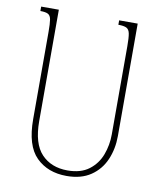

<svg xmlns="http://www.w3.org/2000/svg" viewBox="-82 -780 719 856"><g transform="rotate(10 277.5 -352.0)"><path d="M388 -714H472V-205Q472 -147 451 -98Q430 -49 386.5 -19.5Q343 10 277 10Q192 10 139.5 -42Q87 -94 87 -214V-608Q87 -646 84 -664Q81 -682 70 -688Q59 -694 35 -694V-714H115V-210Q115 -108 159 -61.5Q203 -15 277 -15Q337 -15 374 -43Q411 -71 427.5 -115Q444 -159 444 -207V-607Q444 -645 440.5 -663.5Q437 -682 425 -688Q413 -694 388 -694Z"/></g></svg>

Font: Noto Serif Armenian Condensed Thin
Style: Regular
Weight: 100
Width: 3
Designer: Monotype Design Team
Foundry: Monotype Imaging Inc.
Version: Version 2.008; ttfautohint (v1.8.4.7-5d5b)